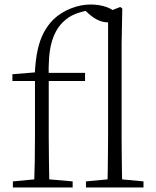

<svg xmlns="http://www.w3.org/2000/svg" viewBox="-20 -831 690 851"><path d="M37 0V-27L154 -38H176L302 -27V0ZM131 0Q133 -56 134 -113Q135 -170 135 -226V-472H35V-502L158 -512L134 -500Q137 -565 147 -610Q157 -655 174.5 -687.5Q192 -720 217 -745Q251 -777 295 -794Q339 -811 382 -811Q422 -811 455.5 -798.5Q489 -786 496 -764Q495 -751 484 -741.5Q473 -732 456 -732Q437 -732 415.5 -741.5Q394 -751 371 -772L354 -788V-799H383V-787Q344 -781 313.5 -769Q283 -757 257 -731Q224 -698 208.5 -642Q193 -586 196 -484V-226Q196 -170 197 -113Q198 -56 199 0ZM166 -472V-508H357V-472ZM361 0V-27L478 -38H499L616 -27V0ZM456 0Q457 -30 457.5 -69Q458 -108 458.5 -149.5Q459 -191 459 -226V-779L513 -800L522 -793L519 -637V-226Q519 -191 519.5 -149.5Q520 -108 520.5 -69Q521 -30 522 0Z"/></svg>

Font: Early Summer Mincho VF
Style: Regular
Weight: 250
Designer: GuiWonder
Version: Version 1.002